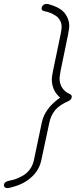

<svg xmlns="http://www.w3.org/2000/svg" viewBox="-65 -833 430 987"><path d="M-28.8 133.8Q-35.2 133.8 -40 129.6Q-44.9 125.5 -44.9 120.1Q-44.9 101.6 -19 96.2Q-1.5 93.3 15.9 87.2Q33.2 81.1 53.2 69.6Q73.2 58.1 88.1 38.1Q103 18.1 108.9 -7.8L149.9 -203.1Q165.5 -276.9 244.1 -331.1Q201.2 -367.7 201.2 -426.8Q201.2 -444.3 226.6 -560.5Q252 -676.8 252 -692.9Q252 -712.9 243.4 -728.3Q234.9 -743.7 220.7 -752.7Q206.5 -761.7 193.6 -766.8Q180.7 -772 166 -774.9Q146.5 -777.8 148.9 -793Q150.9 -801.8 158 -807.4Q165 -813 172.9 -813Q184.1 -813 207.3 -804.4Q230.5 -795.9 246.1 -785.2Q266.6 -771.5 278.8 -748.3Q291 -725.1 291 -699.2Q291 -677.7 266.1 -564Q241.2 -450.2 241.2 -430.2Q241.2 -400.9 255.6 -380.1Q270 -359.4 294.9 -349.1Q306.2 -343.3 303.2 -331.1Q300.8 -320.3 288.1 -314Q240.7 -293.5 218.8 -267.1Q196.8 -240.7 189 -204.1L147 -7.8Q133.8 53.7 76.2 94.2Q51.8 111.3 18.8 122.6Q-14.2 133.8 -28.8 133.8Z"/></svg>

Font: Comic Neue Light
Style: Italic
Weight: 300
Italic angle: -12°
Designer: Craig Rozynski
Foundry: Craig Rozynski
Version: Version 2.003;hotconv 1.0.109;makeotfexe 2.5.65596